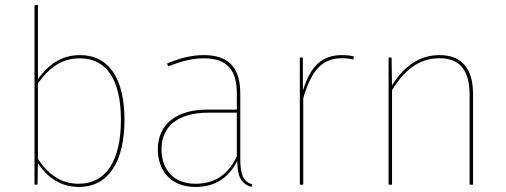

<svg xmlns="http://www.w3.org/2000/svg" viewBox="-20 -753 2065 783"><path d="M306.1 -528.3C228 -528.3 175.1 -486.5 134.7 -430.2V-733.4L120.7 -731.7V0H133L134.5 -87.3C170.8 -32.9 224.4 9.4 301.3 9.4C423.4 9.4 487.6 -95.1 487.6 -264C487.6 -432.6 424.4 -528.3 306.1 -528.3ZM300.8 -3.7C226.4 -3.7 174.2 -44.6 134.7 -105V-413.2C179.8 -474.5 227.8 -515.1 306.1 -515.1C415.7 -515.1 473.1 -426 473.1 -264C473.1 -100.4 413.9 -3.7 300.9 -3.7Z M959.9 -110V-372C959.9 -471.4 918.1 -528.3 810.7 -528.3C762.1 -528.3 715.1 -516.4 661.4 -494.3L665.8 -482C718.7 -503.7 764.7 -515.1 810.7 -515.1C911.6 -515.1 945.8 -462.1 945.8 -370.7V-306.1H825.3C702.3 -306.1 623.7 -248.1 623.7 -144.6C623.7 -53.8 679.3 9.4 777.1 9.4C857.7 9.4 911.3 -27.5 947.6 -96.2C948.1 -30.9 963.8 -3.7 1005.4 9.4L1009 -0.7C971.6 -13.3 959.8 -39.1 959.8 -110ZM777.1 -3.7C689.3 -3.7 638.6 -60 638.6 -144.6C638.6 -241 710.6 -293.4 827.8 -293.4H945.8V-114.5C910.8 -44.3 860.3 -3.7 777.1 -3.7Z M1374.6 -528.3C1294.1 -528.3 1246.4 -484.9 1215.4 -383.7L1215 -518.3H1202.7V0H1216.7V-352.9C1250 -466.7 1294.7 -515.6 1374.6 -515.6C1393.3 -515.6 1407.6 -513.6 1420.6 -510.1L1423.1 -522.9C1411 -525.9 1396.3 -528.3 1374.6 -528.3Z M1772.6 -528.3C1688 -528.3 1625.6 -480.1 1578.5 -404.5L1577 -518.3H1564.7V0H1578.7V-385.3C1627.1 -464.4 1687.3 -515.6 1772.1 -515.6C1857.6 -515.6 1895.1 -463 1895.1 -367.1V0H1909.1V-368.8C1909.1 -469.1 1867.1 -528.3 1772.6 -528.3Z"/></svg>

Font: Fira Sans Hair
Style: Regular
Weight: 100
Designer: bBox Type GmbH & Carrois Corporate GbR & Edenspiekermann AG
Foundry: bBox Type GmbH & Carrois Corporate GbR & Edenspiekermann AG
Version: Version 4.300;PS 004.300;hotconv 1.0.88;makeotf.lib2.5.64775